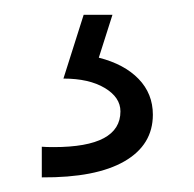

<svg xmlns="http://www.w3.org/2000/svg" viewBox="-20 -20 263 260"><path d="M52.7 179.2Q143.1 179.2 143.1 130.9Q143.1 111.8 121.8 99.1Q100.6 86.4 65.9 86.4L93.3 0H132.3L113.8 58.1Q148.4 66.9 167.7 86.9Q187 106.9 187 135.3Q187 176.3 148.4 198.5Q109.9 220.7 36.6 220.2V178.7Q42.5 179.2 52.7 179.2Z"/></svg>

Font: Reddit Sans Light
Style: Regular
Weight: 300
Designer: Stephen Hutchings
Foundry: Reddit
Version: Version 1.013